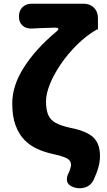

<svg xmlns="http://www.w3.org/2000/svg" viewBox="-20 -819 579 1035"><path d="M485 150Q471 180 441 190.5Q411 201 379 191Q348 181 342 159.5Q336 138 352 109Q354 106 358.5 91Q363 76 363 70Q363 47 341.5 35Q320 23 256 9Q217 0 179.5 -17Q142 -34 112 -64.5Q82 -95 64 -143Q46 -191 46 -262Q46 -358 110 -457.5Q174 -557 282 -647Q311 -670 274 -670Q247 -669 231 -668.5Q215 -668 198.5 -667.5Q182 -667 151 -665Q120 -664 101 -681.5Q82 -699 82 -730Q82 -761 101 -780Q120 -799 151 -799H430Q465 -799 486.5 -777.5Q508 -756 508 -721V-660H502Q445 -627 395.5 -578Q346 -529 308 -473.5Q270 -418 249 -365.5Q228 -313 228 -272Q228 -228 239.5 -200.5Q251 -173 279.5 -157Q308 -141 359 -130Q446 -113 482.5 -79Q519 -45 519 22Q519 51 511 81Q503 111 485 150Z"/></svg>

Font: Chiron GoRound TC H
Style: Regular
Weight: 900
Designer: Ryoko NISHIZUKA 西塚涼子 (kana, bopomofo & ideographs); Paul D. Hunt (Latin, Greek & Cyrillic); Sandoll Communications 산돌커뮤니
Foundry: Adobe
Version: Version 1.000;hotconv 1.1.1;makeotfexe 2.6.0